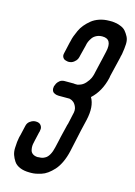

<svg xmlns="http://www.w3.org/2000/svg" viewBox="-144 -867 798 1136"><g transform="rotate(15 255.0 -298.5)"><path d="M498 -601 469 -480Q469 -475 467 -467Q447 -380 391 -329Q421 -278 401 -191L385 -123L356 11Q347 51 332 82.5Q317 114 299 133.5Q281 153 263 166Q245 179 225.5 185Q206 191 192 193.5Q178 196 165 196H160H155Q120 196 95.5 185.5Q71 175 59 157Q47 139 40.5 120Q34 101 35 78Q36 55 37.5 40.5Q39 26 42 12L45 0L46 -3L60 -64Q64 -82 77.5 -92Q91 -102 102 -104L113 -105Q136 -105 145.5 -91.5Q155 -78 152 -64L150 -50L149 -49L136 8Q135 12 134 18Q131 29 130.5 40Q130 51 133 65Q136 79 148.5 87.5Q161 96 182 96V95Q195 95 204.5 93Q214 91 226 83.5Q238 76 248 58Q258 40 264 13L275 -35L279 -54L295 -120L299 -137H300L314 -201Q322 -229 314.5 -247.5Q307 -266 296 -275Q285 -284 271 -287H254H224H204Q198 -287 191 -288.5Q184 -290 175.5 -294.5Q167 -299 163.5 -309.5Q160 -320 163 -335Q164 -336 164.5 -337.5Q165 -339 167 -344Q169 -349 171 -353Q173 -357 177.5 -362Q182 -367 187 -371Q192 -375 199.5 -377.5Q207 -380 215 -380H243H276L275 -379H295L305 -382Q327 -388 343.5 -407Q360 -426 366 -440Q372 -454 375 -467L376 -472L394 -550L396 -558L394 -550L396 -558L408 -611Q427 -693 364 -693Q344 -693 328 -685Q312 -677 303 -664Q294 -651 289.5 -640.5Q285 -630 283 -619Q283 -618 282.5 -616.5Q282 -615 282 -614L266 -551Q266 -549 265 -546Q263 -536 258.5 -526.5Q254 -517 240.5 -506.5Q227 -496 208 -496Q206 -496 202.5 -496.5Q199 -497 191.5 -499Q184 -501 179 -505Q174 -509 170.5 -517.5Q167 -526 170 -537L175 -559L186 -608Q187 -609 187.5 -613Q188 -617 189 -619Q192 -634 197.5 -649Q203 -664 212.5 -685Q222 -706 237 -724Q252 -742 271.5 -758Q291 -774 319 -783.5Q347 -793 380 -793H386H397H398Q412 -792 424.5 -789.5Q437 -787 453.5 -780Q470 -773 480.5 -761Q491 -749 501 -730.5Q511 -712 510 -686Q509 -660 503 -624Q503 -622 502 -619Q501 -616 500.5 -613Q500 -610 499 -608Z"/></g></svg>

Font: Soda Fountain
Style: RegularOblique
Weight: 400
Version: Version 1.0